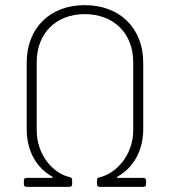

<svg xmlns="http://www.w3.org/2000/svg" viewBox="-20 -728 662 748"><path d="M83 0H251C257 0 261 -4 261 -10V-27C261 -33 258 -36 252 -38C190 -51 123 -121 123 -221V-486C123 -598 198 -673 310 -673C423 -673 499 -598 499 -486V-221C499 -122 431 -51 367 -37C361 -36 358 -33 358 -27V-10C358 -4 362 0 368 0H539C545 0 549 -4 549 -10V-25C549 -31 545 -35 539 -35H439C435 -35 434 -38 438 -40C500 -75 538 -141 538 -225V-484C538 -618 447 -708 310 -708C174 -708 84 -618 84 -484V-225C84 -141 121 -75 183 -40C187 -38 186 -35 182 -35H83C77 -35 73 -31 73 -25V-10C73 -4 77 0 83 0Z"/></svg>

Font: Barlow ExtraLight
Style: Regular
Weight: 275
Designer: Jeremy Tribby
Foundry: Tribby Type
Version: Version 1.422;hotconv 1.0.109;makeotfexe 2.5.65596